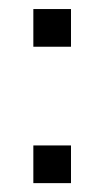

<svg xmlns="http://www.w3.org/2000/svg" viewBox="-20 -413 237 433"><path d="M55.2 -85H140.1V0H55.2ZM55.2 -392.6H140.1V-307.6H55.2Z"/></svg>

Font: Fibel Sued LRS
Style: Regular
Weight: 400
Designer: Peter Wiegel
Foundry: Peter Wiegel
Version: Version 000.000